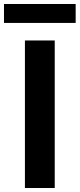

<svg xmlns="http://www.w3.org/2000/svg" viewBox="-44 -943 400 963"><path d="M230.5 -740V0H81V-740ZM335.5 -828H-24V-923H335.5Z"/></svg>

Font: 1883 Sans
Style: Bold
Weight: 700
Designer: 1883 Sans project is a fork of Public Sans.
Version: Version 1.009